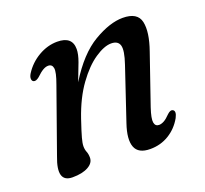

<svg xmlns="http://www.w3.org/2000/svg" viewBox="-89 -560 719 674"><g transform="rotate(-20 270.5 -223.0)"><path d="M61.5 -354.5Q55.5 -357 55 -365.2Q54.5 -373.5 61 -384Q82 -417 116 -436.8Q150 -456.5 186 -456.5Q242 -456.5 242 -409Q242 -390 232.2 -363.2Q222.5 -336.5 207 -297.5Q261 -385 321.8 -420.8Q382.5 -456.5 430.5 -456.5Q486 -456.5 494.5 -417.5Q503 -378.5 480 -313L416 -127Q403.5 -89.5 406.2 -74.5Q409 -59.5 423 -59.5Q431.5 -59.5 441.5 -64.8Q451.5 -70 466 -85Q477.5 -95.5 485 -92Q498 -86 485.5 -62Q466.5 -28.5 435.2 -9.5Q404 9.5 365.5 9.5Q321 9.5 309.8 -20Q298.5 -49.5 317 -104L382.5 -299Q399 -347.5 393.2 -366.8Q387.5 -386 362 -386Q336 -386 300.8 -362.2Q265.5 -338.5 231.2 -291.2Q197 -244 173 -174Q158 -129.5 152.8 -110.2Q147.5 -91 147.5 -79.5Q147.5 -67.5 151.5 -57.8Q155.5 -48 155.5 -35Q155.5 -15 133.8 -2.8Q112 9.5 75 9.5Q14.5 9.5 48.5 -79L132.5 -316Q147.5 -357 145 -372.5Q142.5 -388 127.5 -388Q118.5 -388 108 -382Q97.5 -376 82.5 -361.5Q69.5 -351 61.5 -354.5Z"/></g></svg>

Font: Fraunces 72pt Soft
Style: Italic
Weight: 400
Italic angle: -16°
Version: Version 1.000;[b76b70a41]